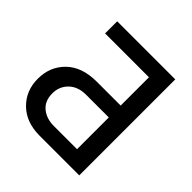

<svg xmlns="http://www.w3.org/2000/svg" viewBox="-197 -916 1073 1073"><g transform="rotate(45 339.0 -379.5)"><path d="M156.2 -217.8Q156.2 -158.2 194.3 -126.5Q232.4 -94.7 291 -94.7H474.6V-345.7H295.9Q231.4 -345.7 193.8 -309.1Q156.2 -272.5 156.2 -217.8ZM41 -217.8Q41 -314.5 105.5 -377Q169.9 -439.5 286.1 -439.5H474.6V-663.1H127.9V-758.8H586.9V0H274.4Q167 0 104 -62Q41 -124 41 -217.8Z"/></g></svg>

Font: Gothic A1 SemiBold
Style: Regular
Weight: 600
Version: Version 2.50